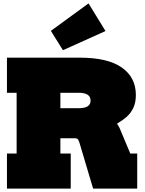

<svg xmlns="http://www.w3.org/2000/svg" viewBox="-20 -1112 856 1132"><path d="M551 -458Q613.5 -443 644.5 -411.5Q675.5 -380 686 -355L748 -207H789V0H529L448 -272Q443.5 -287 438 -292Q432.5 -297 421 -297H329ZM316 -565V-772H451Q615.5 -772 698.2 -713.8Q781 -655.5 781 -552Q781 -508.5 766.8 -477.5Q752.5 -446.5 727.8 -424.2Q703 -402 672 -385V-368L498 -297H249V-474H446Q468 -474 483.2 -479Q498.5 -484 506.2 -494Q514 -504 514 -519Q514 -543 495.5 -554Q477 -565 447 -565ZM21 -565V-772H393V-565H336V-207H397V0H21V-207H78V-565ZM502 -1092 602 -929 351 -816 280 -930Z"/></svg>

Font: Hepta Slab ExtraLight Black
Style: Regular
Weight: 900
Version: Version 1.102